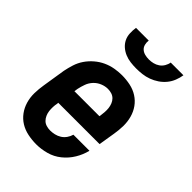

<svg xmlns="http://www.w3.org/2000/svg" viewBox="-220 -836 939 939"><g transform="rotate(45 250.0 -366.0)"><path d="M210 8Q180 8 151 2Q122 -4 98.5 -18.5Q75 -33 58.5 -55.5Q42 -78 34 -105.5Q26 -133 26.5 -162.5Q27 -192 32 -222L51 -342Q56 -367 64 -392Q72 -417 87 -439Q102 -461 123 -479Q144 -497 168 -508Q192 -519 217.5 -523.5Q243 -528 267 -528Q297 -528 325.5 -522Q354 -516 377.5 -501Q401 -486 417 -463.5Q433 -441 440.5 -413.5Q448 -386 447.5 -356.5Q447 -327 442 -298L428 -212H142V-207Q139 -193 138.5 -179Q138 -165 139.5 -152Q141 -139 146.5 -126.5Q152 -114 161 -105Q170 -96 183 -92Q196 -88 210 -88Q224 -88 239.5 -91.5Q255 -95 268.5 -103.5Q282 -112 291.5 -125.5Q301 -139 305 -154H416Q408 -120 389 -88.5Q370 -57 341.5 -34Q313 -11 278 -1.5Q243 8 210 8ZM158 -308H331L332 -313Q334 -327 335 -341Q336 -355 334.5 -368Q333 -381 328 -393.5Q323 -406 314 -415Q305 -424 292.5 -428Q280 -432 266 -432Q247 -432 227.5 -424Q208 -416 193.5 -400.5Q179 -385 172 -365.5Q165 -346 161 -327ZM293 -600Q273 -600 253 -602.5Q233 -605 215 -612.5Q197 -620 182.5 -632.5Q168 -645 159.5 -662Q151 -679 150 -699.5Q149 -720 152 -740H240Q238 -726 241.5 -712.5Q245 -699 254.5 -690.5Q264 -682 277.5 -678.5Q291 -675 306 -675Q320 -675 334.5 -678.5Q349 -682 361.5 -690.5Q374 -699 382 -712.5Q390 -726 392 -740H480Q477 -720 469 -699.5Q461 -679 447 -662Q433 -645 414.5 -632.5Q396 -620 375.5 -612.5Q355 -605 334 -602.5Q313 -600 293 -600Z"/></g></svg>

Font: Iosevka SS04 Oblique
Style: Bold
Weight: 700
Italic angle: -9°
Monospace: yes
Designer: Belleve Invis
Foundry: Belleve Invis
Version: Version 19.0.0; ttfautohint (v1.8.4)